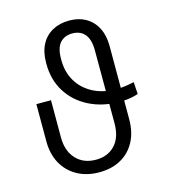

<svg xmlns="http://www.w3.org/2000/svg" viewBox="-111 -828 833 929"><g transform="rotate(-15 305.5 -363.5)"><path d="M545.4 -368.7 549.3 -308.6Q536.1 -303.7 521.2 -300.5Q506.3 -297.4 490.7 -295.7Q475.1 -293.9 458.5 -293.9Q370.6 -293.9 303.2 -328.1Q235.8 -362.3 198 -422.9Q160.2 -483.4 160.2 -563V-568.8Q160.2 -622.6 180.2 -660.2Q200.2 -697.8 236.3 -717.5Q272.5 -737.3 320.3 -737.3Q392.1 -737.3 435.1 -692.1Q478 -647 478 -565.9V-201.2Q478 -135.3 452.1 -87.9Q426.3 -40.5 380.4 -15.4Q334.5 9.8 273.4 9.8Q210 9.8 162.6 -16.6Q115.2 -43 89.1 -90.3Q63 -137.7 63 -201.2V-387.7H136.2V-201.2Q136.2 -133.3 173.3 -93.3Q210.4 -53.2 272.9 -53.2Q332.5 -53.2 368.4 -91.6Q404.3 -129.9 404.3 -201.2L403.8 -565.4Q403.8 -620.1 381.6 -646.7Q359.4 -673.3 318.8 -673.3Q280.3 -673.3 257.6 -648.4Q234.9 -623.5 234.9 -568.4V-561.5Q234.9 -502.4 262 -456.5Q289.1 -410.6 339.1 -384Q389.2 -357.4 457.5 -357.4Q469.2 -357.4 480.7 -358.4Q492.2 -359.4 503.2 -360.8Q514.2 -362.3 524.9 -364.5Q535.6 -366.7 545.4 -368.7Z"/></g></svg>

Font: Inter 18pt Light
Style: Regular
Weight: 300
Designer: Rasmus Andersson
Foundry: rsms
Version: Version 4.001;git-66647c0bb